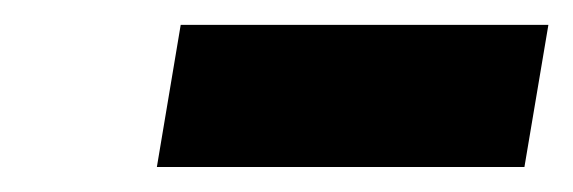

<svg xmlns="http://www.w3.org/2000/svg" viewBox="-20 -742 457 153"><path d="M417 -722.2 397.9 -608.9H105L124 -722.2Z"/></svg>

Font: Inter 24pt Black
Style: Italic
Weight: 900
Italic angle: -9.3988°
Designer: Rasmus Andersson
Foundry: rsms
Version: Version 4.001;git-66647c0bb